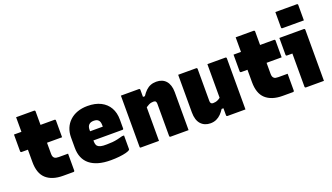

<svg xmlns="http://www.w3.org/2000/svg" viewBox="-71 -1336 3272 1890"><g transform="rotate(-20 1565.0 -391.5)"><path d="M27 -547H452Q457 -547 460 -544Q463 -541 463 -536Q463 -513 463 -480.5Q463 -448 463 -415.5Q463 -383 463 -360H38Q36 -360 34 -361Q32 -362 30.5 -363.5Q29 -365 28 -367Q27 -369 27 -371Q27 -394 27 -426.5Q27 -459 27 -491.5Q27 -524 27 -547ZM463 -188Q463 -144 463 -99.5Q463 -55 463 -11Q463 -7 460 -3.5Q457 0 452 0Q439 0 425 0Q411 0 397.5 0Q384 0 370 0Q356 0 343 0Q285 0 240.5 -14.5Q196 -29 165.5 -57Q135 -85 120 -128.5Q105 -172 105 -230Q105 -276 105 -321.5Q105 -367 105 -413Q105 -459 105 -504.5Q105 -550 105 -596Q105 -622 105 -648Q105 -674 105 -700Q152 -700 199.5 -700Q247 -700 294 -700Q297 -700 299.5 -698.5Q302 -697 303.5 -694.5Q305 -692 305 -689Q305 -633 305 -578Q305 -523 305 -467Q305 -411 305 -356Q305 -301 305 -245Q305 -229 308.5 -218Q312 -207 320 -200Q327 -193 338.5 -190.5Q350 -188 366 -188Q379 -188 392.5 -188Q406 -188 419 -188Q432 -188 445 -188Z M802 -564Q883 -564 940 -535Q997 -506 1027 -453.5Q1057 -401 1057 -329V-235Q1057 -232 1055.5 -229.5Q1054 -227 1052 -226Q1050 -225 1046 -225H815Q800 -225 785.5 -225Q771 -225 757 -225H698V-321H875Q875 -325 875 -327.5Q875 -330 875 -336Q875 -355 871 -368Q867 -381 859 -389Q851 -398 838.5 -402Q826 -406 809 -406Q777 -406 759.5 -388.5Q742 -371 742 -338V-217Q742 -206 743.5 -196Q745 -186 748.5 -178Q752 -170 758 -164Q769 -153 790.5 -147.5Q812 -142 853 -143Q885 -143 912.5 -145.5Q940 -148 967 -154Q994 -160 1022 -168H1042Q1042 -132 1042 -96.5Q1042 -61 1042 -25Q1042 -23 1041 -21Q1040 -19 1038 -17Q1029 -8 999 0Q969 8 926.5 12.5Q884 17 838 17Q765 17 710.5 1.5Q656 -14 619 -44Q582 -74 563.5 -118Q545 -162 545 -219V-328Q545 -380 562.5 -423Q580 -466 614 -498Q648 -530 695.5 -547Q743 -564 802 -564Z M1657 0Q1609 0 1562.5 0Q1516 0 1468 0Q1465 0 1462.5 -1.5Q1460 -3 1458.5 -5Q1457 -7 1457 -11Q1457 -67 1457 -123.5Q1457 -180 1457 -236.5Q1457 -293 1457 -349Q1457 -366 1450 -374Q1443 -382 1426 -382Q1415 -382 1402.5 -379.5Q1390 -377 1377.5 -370.5Q1365 -364 1351.5 -355Q1338 -346 1325 -332V-461H1367Q1388 -493 1410.5 -514.5Q1433 -536 1460 -546.5Q1487 -557 1520 -557Q1552 -557 1577.5 -546.5Q1603 -536 1620.5 -516Q1638 -496 1647.5 -466.5Q1657 -437 1657 -399Q1657 -347 1657 -297Q1657 -247 1657 -197.5Q1657 -148 1657 -98Q1657 -74 1657 -49.5Q1657 -25 1657 0ZM1347 0Q1320 0 1286 0Q1252 0 1218 0Q1184 0 1158 0Q1155 0 1153 -0.5Q1151 -1 1149.5 -2.5Q1148 -4 1147.5 -6Q1147 -8 1147 -11Q1147 -66 1147 -120.5Q1147 -175 1147 -230Q1147 -285 1147 -339.5Q1147 -394 1147 -449Q1147 -476 1147 -501Q1147 -526 1147 -547Q1176 -547 1210.5 -547Q1245 -547 1278.5 -547Q1312 -547 1336 -547Q1340 -547 1342 -545.5Q1344 -544 1345.5 -541.5Q1347 -539 1347 -535Q1347 -447 1347 -357.5Q1347 -268 1347 -178.5Q1347 -89 1347 0Z M1936 -547Q1940 -547 1942 -545.5Q1944 -544 1945.5 -542Q1947 -540 1947 -536Q1947 -494 1947 -450.5Q1947 -407 1947 -364.5Q1947 -322 1947 -280Q1947 -238 1947 -198Q1947 -184 1954 -175.5Q1961 -167 1975 -167Q1988 -167 2000.5 -169.5Q2013 -172 2025 -177.5Q2037 -183 2049.5 -192.5Q2062 -202 2075 -215V-85H2034Q2017 -58 1995.5 -36Q1974 -14 1946.5 -1.5Q1919 11 1884 11Q1854 11 1828.5 0.5Q1803 -10 1784.5 -30.5Q1766 -51 1756.5 -81.5Q1747 -112 1747 -152Q1747 -188 1747 -227Q1747 -266 1747 -306Q1747 -346 1747 -387Q1747 -427 1747 -467.5Q1747 -508 1747 -547Q1794 -547 1841.5 -547Q1889 -547 1936 -547ZM2242 -547Q2246 -547 2248 -545.5Q2250 -544 2251.5 -542Q2253 -540 2253 -536Q2253 -463 2253 -390.5Q2253 -318 2253 -244.5Q2253 -171 2253 -98Q2253 -80 2253 -63Q2253 -46 2253 -30Q2253 -14 2253 0Q2226 0 2190.5 0Q2155 0 2121.5 0Q2088 0 2064 0Q2061 0 2058.5 -1.5Q2056 -3 2054.5 -5Q2053 -7 2053 -11Q2053 -100 2053 -189.5Q2053 -279 2053 -368.5Q2053 -458 2053 -547Q2079 -547 2113.5 -547Q2148 -547 2182.5 -547Q2217 -547 2242 -547Z M2327 -547H2752Q2757 -547 2760 -544Q2763 -541 2763 -536Q2763 -513 2763 -480.5Q2763 -448 2763 -415.5Q2763 -383 2763 -360H2338Q2336 -360 2334 -361Q2332 -362 2330.5 -363.5Q2329 -365 2328 -367Q2327 -369 2327 -371Q2327 -394 2327 -426.5Q2327 -459 2327 -491.5Q2327 -524 2327 -547ZM2763 -188Q2763 -144 2763 -99.5Q2763 -55 2763 -11Q2763 -7 2760 -3.5Q2757 0 2752 0Q2739 0 2725 0Q2711 0 2697.5 0Q2684 0 2670 0Q2656 0 2643 0Q2585 0 2540.5 -14.5Q2496 -29 2465.5 -57Q2435 -85 2420 -128.5Q2405 -172 2405 -230Q2405 -276 2405 -321.5Q2405 -367 2405 -413Q2405 -459 2405 -504.5Q2405 -550 2405 -596Q2405 -622 2405 -648Q2405 -674 2405 -700Q2452 -700 2499.5 -700Q2547 -700 2594 -700Q2597 -700 2599.5 -698.5Q2602 -697 2603.5 -694.5Q2605 -692 2605 -689Q2605 -633 2605 -578Q2605 -523 2605 -467Q2605 -411 2605 -356Q2605 -301 2605 -245Q2605 -229 2608.5 -218Q2612 -207 2620 -200Q2627 -193 2638.5 -190.5Q2650 -188 2666 -188Q2679 -188 2692.5 -188Q2706 -188 2719 -188Q2732 -188 2745 -188Z M2875 -11Q2875 -40 2875 -75Q2875 -110 2875 -147.5Q2875 -185 2875 -222.5Q2875 -260 2875 -294.5Q2875 -329 2875 -359H2863Q2858 -359 2852.5 -359Q2847 -359 2841 -359Q2835 -359 2829.5 -359Q2824 -359 2818 -359Q2814 -359 2810.5 -362Q2807 -365 2807 -370Q2807 -414 2807 -458.5Q2807 -503 2807 -547Q2831 -547 2857.5 -547Q2884 -547 2911 -547Q2938 -547 2964.5 -547Q2991 -547 3016 -547Q3041 -547 3064 -547Q3067 -547 3069.5 -545.5Q3072 -544 3073.5 -541.5Q3075 -539 3075 -535Q3075 -483 3075 -426.5Q3075 -370 3075 -313.5Q3075 -257 3075 -201Q3075 -145 3075 -92Q3075 -77 3075 -61.5Q3075 -46 3075 -31Q3075 -16 3075 0Q3027 0 2980.5 0Q2934 0 2886 0Q2882 0 2878.5 -3.5Q2875 -7 2875 -11ZM2857 -800Q2878 -800 2907.5 -800Q2937 -800 2969.5 -800Q3002 -800 3031.5 -800Q3061 -800 3082 -800Q3087 -800 3090 -797Q3093 -794 3093 -789V-627Q3072 -627 3042.5 -627Q3013 -627 2980.5 -627Q2948 -627 2918.5 -627Q2889 -627 2868 -627Q2863 -627 2860 -630Q2857 -633 2857 -638Z"/></g></svg>

Font: Recursive Black
Style: Regular
Weight: 900
Version: Version 1.085